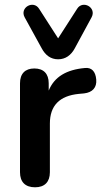

<svg xmlns="http://www.w3.org/2000/svg" viewBox="-20 -788 432 816"><path d="M227 -536C258 -536 282 -553 298 -583L369 -714C392 -756 332 -789 308 -751L227 -625L146 -751C122 -789 62 -756 85 -714L157 -583C173 -553 196 -536 227 -536ZM129 8C170 8 192 -15 192 -56V-263C192 -339 233 -381 315 -389L337 -391C373 -395 392 -416 389 -450C386 -485 369 -502 341 -499C263 -492 211 -462 187 -403V-434C187 -475 165 -497 126 -497C87 -497 65 -475 65 -434V-56C65 -15 87 8 129 8Z"/></svg>

Font: Nunito
Style: Bold
Weight: 700
Designer: Vernon Adams
Foundry: Vernon Adams
Version: Version 3.602